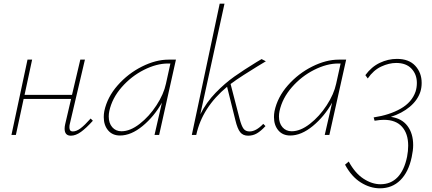

<svg xmlns="http://www.w3.org/2000/svg" viewBox="-20 -731 2342 1040"><path d="M483 -77Q447 -37 418.5 -16.5Q390 4 364 4Q330 4 330 -34Q330 -45 333 -58L365 -195H108L66 0H42L129 -408H154L113 -217H370L415 -408H440L358 -59Q356 -52 356 -41Q356 -19 374 -19Q394 -19 416.5 -36Q439 -53 471 -89Z M933 -408 842 0H817L857 -175Q815 -100 752.5 -48.5Q690 3 630 3Q589 3 565.5 -25Q542 -53 542 -97Q542 -113 545 -129Q561 -205 617.5 -269Q674 -333 749 -370.5Q824 -408 893 -408ZM879 -278 903 -387H890Q828 -387 759.5 -352.5Q691 -318 639 -258.5Q587 -199 572 -129Q569 -114 569 -100Q569 -64 588 -42Q607 -20 638 -20Q685 -20 736.5 -60Q788 -100 827.5 -160.5Q867 -221 879 -278Z M1406 -60 1418 -48Q1393 -21 1371.5 -8.5Q1350 4 1324 4Q1296 4 1281 -15Q1266 -34 1255 -80L1210 -261Q1075 -149 1043 0H1019L1170 -711H1196L1065 -112Q1098 -177 1148 -228.5Q1198 -280 1249 -316Q1300 -352 1370 -395L1397 -411L1420 -399L1372 -370Q1338 -349 1299.5 -324.5Q1261 -300 1229 -276L1278 -87Q1288 -49 1299 -34Q1310 -19 1332 -19Q1367 -19 1406 -60Z M1855 -408 1764 0H1739L1779 -175Q1737 -100 1674.5 -48.5Q1612 3 1552 3Q1511 3 1487.5 -25Q1464 -53 1464 -97Q1464 -113 1467 -129Q1483 -205 1539.5 -269Q1596 -333 1671 -370.5Q1746 -408 1815 -408ZM1801 -278 1825 -387H1812Q1750 -387 1681.5 -352.5Q1613 -318 1561 -258.5Q1509 -199 1494 -129Q1491 -114 1491 -100Q1491 -64 1510 -42Q1529 -20 1560 -20Q1607 -20 1658.5 -60Q1710 -100 1749.5 -160.5Q1789 -221 1801 -278Z M2097 -98Q2156 -90 2187 -49Q2218 -8 2218 55Q2218 83 2210 120Q2193 201 2148.5 245Q2104 289 2038 289Q1985 289 1934.5 257.5Q1884 226 1849 161L1869 144Q1903 207 1949 237Q1995 267 2041 267Q2097 267 2133.5 229Q2170 191 2185 118Q2191 87 2191 58Q2191 -7 2157.5 -44.5Q2124 -82 2059 -82Q2039 -82 2009 -77L2004 -95Q2090 -108 2150.5 -142.5Q2211 -177 2231 -235Q2238 -257 2238 -282Q2238 -328 2209 -359Q2180 -390 2126 -390Q2087 -390 2045 -370.5Q2003 -351 1972 -306L1959 -324Q1992 -369 2037 -390.5Q2082 -412 2130 -412Q2195 -412 2229.5 -374.5Q2264 -337 2264 -282Q2264 -256 2257 -234Q2242 -188 2199.5 -152.5Q2157 -117 2097 -98Z"/></svg>

Font: Ysabeau Infant Extralight
Style: Italic
Weight: 200
Italic angle: -12°
Designer: Christian Thalmann (Catharsis Fonts)
Version: Version 0.003